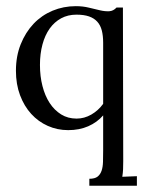

<svg xmlns="http://www.w3.org/2000/svg" viewBox="-20 -406 471 617"><path d="M376 111.3Q376 126.5 375.5 137.9Q375 149.4 373 162.1L419.9 160.2V190.9H267.1V168.5Q284.7 168.5 293.5 161.6Q302.2 154.8 306.4 142.8Q310.5 130.9 311 114Q311.5 97.2 311.5 77.1V-35.2Q292 -12.7 263.4 -0.2Q234.9 12.2 199.2 12.2Q164.1 12.2 133.5 -1.5Q103 -15.1 80.3 -40Q57.6 -64.9 44.4 -100.1Q31.2 -135.3 31.2 -178.7Q31.2 -225.6 46.6 -263.9Q62 -302.2 87.9 -329.6Q113.8 -356.9 148.9 -371.6Q184.1 -386.2 223.6 -386.2Q246.6 -386.2 266.1 -381.3Q285.6 -376.5 301.8 -372.8Q317.9 -369.1 331.1 -369.9Q344.2 -370.6 354.5 -381.8H375ZM226.1 -24.9Q251 -24.9 273.4 -37.8Q295.9 -50.8 311.5 -72.3V-268.6Q311.5 -291.5 307.1 -308.3Q302.7 -325.2 292.5 -336.4Q282.2 -347.7 265.9 -353.3Q249.5 -358.9 225.6 -358.9Q198.2 -358.9 176.5 -347.2Q154.8 -335.4 139.6 -314.2Q124.5 -293 116.5 -263.2Q108.4 -233.4 108.4 -197.3Q108.4 -160.6 116.5 -129.4Q124.5 -98.1 139.6 -75Q154.8 -51.8 176.5 -38.3Q198.2 -24.9 226.1 -24.9Z"/></svg>

Font: Parastoo Print
Style: Print
Weight: 400
Foundry: Saber Rastikerdar (saber.rastikerdar@gmail.com)
Version: Version 1.0.0-alpha5